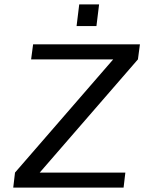

<svg xmlns="http://www.w3.org/2000/svg" viewBox="-20 -850 654 870"><path d="M540 0 548 -68H160L605 -581L614 -649H130L121 -581H493L48 -68L40 0ZM417 -732 429 -830H339L327 -732Z"/></svg>

Font: Gamestation Text
Style: Italic
Weight: 400
Designer: Jonas Hecksher
Foundry: Jonas Hecksher, Playtypeª, e-types AS
Version: Version 1.003